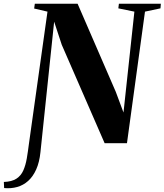

<svg xmlns="http://www.w3.org/2000/svg" viewBox="-104 -763 876 1023"><path d="M-82 239 -83.5 206.5Q-41 205 -16.5 189Q8 173 20.2 145.2Q32.5 117.5 38.8 80.8Q45 44 50.5 0.5L149 -701L78 -717.5L81.5 -743H309.5L513 -273.5L554 -163.5L612 -701L526.5 -718.5L529.5 -743H753L751 -718.5L668.5 -701L572.5 0H453.5L225 -524.5L184.5 -647.5L111.5 48Q106 101.5 89 139.5Q72 177.5 46.2 200.8Q20.5 224 -12.2 233.2Q-45 242.5 -82 239Z"/></svg>

Font: Merriweather 120pt ExtraBold
Style: Italic
Weight: 800
Italic angle: -7.8°
Version: Version 2.101